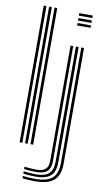

<svg xmlns="http://www.w3.org/2000/svg" viewBox="-107 -850 615 1107"><g transform="rotate(10 200.0 -297.0)"><path d="M119 0V-800H134.8V0ZM55.5 0V-800H71.5V0ZM87.2 0V-800H103V0ZM264.8 -778.5V-793H343.8V-778.5ZM264.8 -749.8V-764H343.8V-749.8ZM264.8 -720.8V-735.2H343.8V-720.8ZM178.5 206Q160 206 139.6 204.5Q119.2 203 107.8 200.5V187.2Q121 189.8 141.4 191.1Q161.8 192.5 178.5 192.5Q249 192.5 279.9 165.1Q310.8 137.8 310.8 75.5V-600H326.8V75.5Q326.8 145.5 292 175.8Q257.2 206 178.5 206ZM178.5 179Q161.8 179 141.6 177.6Q121.5 176.2 107.8 173.8V160.8Q122.8 162.8 142.8 164.2Q162.8 165.8 178.5 165.8Q232 165.8 255.6 144.1Q279.2 122.5 279.2 75.2V-600H295.2V75.2Q295.2 130.2 267.9 154.6Q240.5 179 178.5 179ZM178.5 152.2Q164 152.2 144.1 150.8Q124.2 149.2 107.8 147.2V133.8Q124.8 136.2 144.6 137.4Q164.5 138.5 178.5 138.5Q215.2 138.5 231.5 123Q247.8 107.5 247.8 75.2V-600H263.5V75.2Q263.5 115 243.5 133.6Q223.5 152.2 178.5 152.2Z"/></g></svg>

Font: Big Shoulders Inline Text
Style: Regular
Weight: 400
Designer: Patric King
Foundry: XO Type Co
Version: Version 1.000